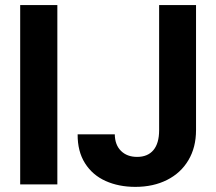

<svg xmlns="http://www.w3.org/2000/svg" viewBox="-20 -727 853 757"><path d="M206.1 0H59.6V-707H206.1ZM752.9 -707V-213.9Q752.9 -146 722.9 -95.5Q692.9 -44.9 638.7 -17.6Q584.5 9.8 513.7 9.8Q448.2 9.8 396.5 -13.4Q344.7 -36.6 315.2 -83.3Q285.6 -129.9 286.1 -197.3H432.6Q433.1 -155.8 457 -132.1Q481 -108.4 520.5 -108.4Q562.5 -108.4 585 -135.3Q607.4 -162.1 607.4 -213.9V-707Z"/></svg>

Font: Pretendard JP
Style: Bold
Weight: 700
Designer: Base glyphs from Inter by Rasmus Andersson; Hangeul glyphs from Noto Sans CJK(Source Han Sans) by Jang Soo-young and Kan
Foundry: Kil Hyung-jin
Version: Version 1.309